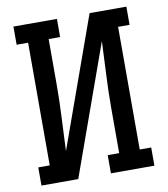

<svg xmlns="http://www.w3.org/2000/svg" viewBox="-82 -805 765 874"><g transform="rotate(-10 300.0 -367.5)"><path d="M39 0V-84H92V-651H39V-735H240V-651H187V-441Q187 -364 183 -287.5Q179 -211 176 -135L391 -735H561V-651H508V-84H561V0H360V-84H413V-294Q413 -371 417 -447.5Q421 -524 424 -600L209 0Z"/></g></svg>

Font: Iosevka Etoile Medium
Style: Regular
Weight: 500
Designer: Belleve Invis
Foundry: Belleve Invis
Version: Version 22.1.2; ttfautohint (v1.8.4)